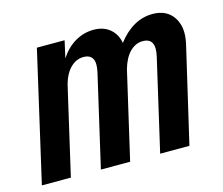

<svg xmlns="http://www.w3.org/2000/svg" viewBox="-87 -624 846 729"><g transform="rotate(-15 336.0 -260.0)"><path d="M-7 0 110 -510H219L204 -443Q229 -481 263 -500.5Q297 -520 335 -520Q374 -520 399 -499Q424 -478 430 -443Q489 -520 567 -520Q622 -520 648.5 -480.5Q675 -441 661 -378L573 0H458L541 -360Q557 -430 504 -430Q476 -430 453.5 -407.5Q431 -385 419 -342L340 0H225L308 -360Q324 -430 271 -430Q241 -430 217.5 -405Q194 -380 184 -334L107 0Z"/></g></svg>

Font: Instrument Sans Condensed SemiBold Italic
Style: Regular
Weight: 600
Width: 3
Italic angle: -13°
Designer: Rodrigo Fuenzalida
Foundry: fragTYPE
Version: Version 1.000; ttfautohint (v1.8.4.7-5d5b);gftools[0.9.28]